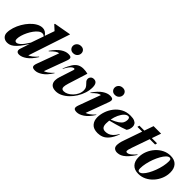

<svg xmlns="http://www.w3.org/2000/svg" viewBox="174 -1810 2888 2888"><g transform="rotate(45 1618.0 -366.0)"><path d="M600 -175.5Q537 -75 474 -31Q411 13 358.5 13Q324 13 310.8 -7.2Q297.5 -27.5 309.5 -64L359.5 -215Q314 -141 277.2 -95.8Q240.5 -50.5 210.5 -27Q180.5 -3.5 154.5 4.8Q128.5 13 104 13Q55 13 25 -16Q-5 -45 -5 -91.5Q-5 -145.5 13.8 -205Q32.5 -264.5 65.5 -321.2Q98.5 -378 141.2 -424Q184 -470 232 -497.2Q280 -524.5 328.5 -524.5Q357.5 -524.5 384.2 -509.2Q411 -494 433.5 -460.5L487.5 -615Q474 -627.5 452.8 -646.8Q431.5 -666 410 -685.5L413 -697.5L679 -745H687L466 -77.5Q491.5 -87.5 522.8 -111.2Q554 -135 594 -180ZM167.5 -133Q167.5 -106 176.2 -95.8Q185 -85.5 203.5 -85.5Q227.5 -85.5 265 -118.5Q302.5 -151.5 357.5 -241L428 -443Q409.5 -463 381 -463Q352 -463 322 -439.8Q292 -416.5 264.2 -378.8Q236.5 -341 214.8 -296.8Q193 -252.5 180.2 -209.2Q167.5 -166 167.5 -133Z M838.5 -653.5Q838.5 -688 864.2 -713.5Q890 -739 932 -739Q968 -739 988.8 -717.5Q1009.5 -696 1009.5 -664.5Q1009.5 -629.5 984 -603.5Q958.5 -577.5 917 -577.5Q881 -577.5 859.8 -599.8Q838.5 -622 838.5 -653.5ZM644 -79.5 772.5 -429Q745.5 -425.5 716 -405.5Q686.5 -385.5 640 -338.5L633.5 -343Q700 -438.5 761.2 -479.5Q822.5 -520.5 878.5 -520.5Q927.5 -520.5 937.8 -500.5Q948 -480.5 932 -437L799 -75Q824 -83 856.2 -105Q888.5 -127 930 -172L935.5 -168.5Q874 -70.5 811.5 -28.8Q749 13 696.5 13Q649 13 637.2 -8.2Q625.5 -29.5 644 -79.5Z M1491.5 -421.5Q1491.5 -359.5 1471.5 -297.5Q1451.5 -235.5 1416.8 -179.8Q1382 -124 1337 -80.5Q1292 -37 1241.2 -12Q1190.5 13 1139 13Q1075.5 13 1045.5 -16.5Q1015.5 -46 1015.5 -97Q1015.5 -135 1031.5 -183L1102 -399.5Q1111 -428 1092 -428Q1080.5 -428 1064.5 -418.8Q1048.5 -409.5 1026.5 -382.5Q1004.5 -355.5 975.5 -301L969.5 -304Q1004 -388 1036.2 -435.8Q1068.5 -483.5 1106.8 -503.5Q1145 -523.5 1196 -523.5Q1223 -523.5 1242.2 -520.8Q1261.5 -518 1289.5 -511.5L1191.5 -199.5Q1175.5 -146.5 1175.5 -118.5Q1175.5 -93.5 1187.5 -82.8Q1199.5 -72 1223.5 -72Q1257 -72 1292.8 -90.2Q1328.5 -108.5 1359.5 -140.2Q1390.5 -172 1409.8 -212.2Q1429 -252.5 1429 -296.5Q1429 -330.5 1416.5 -351.5Q1404 -372.5 1387.8 -388Q1371.5 -403.5 1359 -419.5Q1346.5 -435.5 1346.5 -459Q1346.5 -485.5 1365 -505.2Q1383.5 -525 1417.5 -525Q1491.5 -525 1491.5 -421.5Z M1726.5 -653.5Q1726.5 -688 1752.2 -713.5Q1778 -739 1820 -739Q1856 -739 1876.8 -717.5Q1897.5 -696 1897.5 -664.5Q1897.5 -629.5 1872 -603.5Q1846.5 -577.5 1805 -577.5Q1769 -577.5 1747.8 -599.8Q1726.5 -622 1726.5 -653.5ZM1532 -79.5 1660.5 -429Q1633.5 -425.5 1604 -405.5Q1574.5 -385.5 1528 -338.5L1521.5 -343Q1588 -438.5 1649.2 -479.5Q1710.5 -520.5 1766.5 -520.5Q1815.5 -520.5 1825.8 -500.5Q1836 -480.5 1820 -437L1687 -75Q1712 -83 1744.2 -105Q1776.5 -127 1818 -172L1823.5 -168.5Q1762 -70.5 1699.5 -28.8Q1637 13 1584.5 13Q1537 13 1525.2 -8.2Q1513.5 -29.5 1532 -79.5Z M2281 -211.5Q2245.5 -119.5 2205 -71Q2164.5 -22.5 2120.2 -4.8Q2076 13 2028.5 13Q1940.5 13 1899 -34Q1857.5 -81 1857.5 -154Q1857.5 -214 1879.5 -279Q1901.5 -344 1944.2 -399.8Q1987 -455.5 2050 -490.2Q2113 -525 2195 -525Q2250 -525 2280.8 -511.5Q2311.5 -498 2323.8 -476.2Q2336 -454.5 2336 -430.5Q2336 -375.5 2303.5 -331.5Q2272.5 -319 2226.2 -304Q2180 -289 2126.5 -274Q2073 -259 2020.5 -245.5Q2016.5 -213.5 2016.5 -182.5Q2016.5 -131.5 2035.5 -108.2Q2054.5 -85 2095.5 -85Q2124.5 -85 2154 -95Q2183.5 -105 2213.5 -132.2Q2243.5 -159.5 2274 -212ZM2177 -495.5Q2145 -495.5 2114.2 -464.8Q2083.5 -434 2059.5 -382.8Q2035.5 -331.5 2024.5 -270.5Q2099.5 -300.5 2139.2 -328.5Q2179 -356.5 2194 -385.5Q2209 -414.5 2209 -447.5Q2209 -495.5 2177 -495.5Z M2550.5 -198.5Q2536.5 -158.5 2532.5 -140.2Q2528.5 -122 2528.5 -112.5Q2528.5 -92 2552 -92Q2565 -92 2581.5 -99Q2598 -106 2621.8 -126.2Q2645.5 -146.5 2680 -186L2687 -181Q2645 -116 2609.5 -77.2Q2574 -38.5 2544 -19Q2514 0.5 2488.5 6.8Q2463 13 2441.5 13Q2409.5 13 2385 -5Q2360.5 -23 2360.5 -69Q2360.5 -84 2365.5 -113Q2370.5 -142 2389.5 -195L2488 -478.5H2386.5L2395 -512H2500L2551 -658H2711L2660 -512H2770.5L2763 -478.5H2648.5Z M3048 -525Q3134 -525 3178.5 -476.5Q3223 -428 3223 -344.5Q3223 -275 3197 -211Q3171 -147 3125.5 -96.2Q3080 -45.5 3021.2 -16.2Q2962.5 13 2896.5 13Q2810 13 2765.5 -35.5Q2721 -84 2721 -167.5Q2721 -237 2747 -301Q2773 -365 2818.5 -415.8Q2864 -466.5 2923 -495.8Q2982 -525 3048 -525ZM2886.5 -16.5Q2912 -16.5 2940 -44.5Q2968 -72.5 2994.5 -119.5Q3021 -166.5 3042.2 -223Q3063.5 -279.5 3076 -337.5Q3088.5 -395.5 3088.5 -445.5Q3088.5 -472.5 3081.2 -484Q3074 -495.5 3058 -495.5Q3032.5 -495.5 3004.5 -467.5Q2976.5 -439.5 2950 -392.5Q2923.5 -345.5 2902.2 -289Q2881 -232.5 2868.5 -174.5Q2856 -116.5 2856 -66.5Q2856 -39.5 2863.2 -28Q2870.5 -16.5 2886.5 -16.5Z"/></g></svg>

Font: Newsreader 72pt
Style: Bold Italic
Weight: 700
Italic angle: -17°
Designer: Hugues Gentile
Foundry: Production Type
Version: Version 1.003; ttfautohint (v1.8.3)